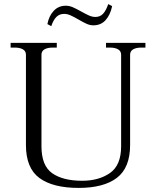

<svg xmlns="http://www.w3.org/2000/svg" viewBox="-20 -910 764 940"><path d="M212 -792Q220 -833 243.5 -857.5Q267 -882 302 -882Q319 -882 335.5 -875Q352 -868 377 -854Q400 -841 416 -834Q432 -827 447 -827Q470 -827 484.5 -842.5Q499 -858 510 -890L529 -880Q520 -837 497 -811.5Q474 -786 437 -786Q421 -786 405 -793Q389 -800 365 -814Q341 -828 325 -835Q309 -842 294 -842Q271 -842 256 -827Q241 -812 231 -782ZM107 -200V-642Q107 -660 92 -668.5Q77 -677 53 -677H32V-700H258V-677H237Q213 -677 198 -668.5Q183 -660 183 -642V-194Q183 -99 235.5 -62Q288 -25 382 -25Q464 -25 518.5 -63Q573 -101 573 -194V-642Q573 -660 558 -668.5Q543 -677 519 -677H499V-700H692V-677H671Q647 -677 632 -668.5Q617 -660 617 -642V-200Q617 -89 552.5 -39.5Q488 10 365 10Q239 10 173 -38.5Q107 -87 107 -200Z"/></svg>

Font: Taviraj Light
Style: Regular
Weight: 300
Designer: Katatrad Team
Foundry: CadsonDemak
Version: Version 1.001